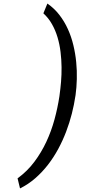

<svg xmlns="http://www.w3.org/2000/svg" viewBox="-20 -822 627 1072"><path d="M400.9 -285.6Q394 -237.8 381.1 -187.3Q368.2 -136.7 349.4 -87.2Q330.6 -37.6 305.2 9.5Q279.8 56.6 247.8 97.9Q215.8 139.2 177 173.1Q138.2 207 91.8 230L78.1 173.8Q132.3 134.3 171.6 81.8Q210.9 29.3 238.8 -30.5Q266.6 -90.3 284.2 -154.8Q301.8 -219.2 311.5 -283.2L312.5 -290.5Q317.4 -325.2 320.8 -365.2Q324.2 -405.3 323.7 -447.3Q323.2 -489.3 318.1 -531.7Q313 -574.2 301.3 -613.5Q289.6 -652.8 270.3 -687Q251 -721.2 222.2 -747.6L244.6 -802.2Q283.2 -775.4 311.5 -738.8Q339.8 -702.1 359.1 -659.4Q378.4 -616.7 389.6 -569.8Q400.9 -522.9 405.5 -475.1Q410.2 -427.2 408.9 -380.4Q407.7 -333.5 401.9 -291Z"/></svg>

Font: Roboto Mono
Style: Italic
Weight: 400
Designer: Google
Version: Version 2.000985; 2015; ttfautohint (v1.3)